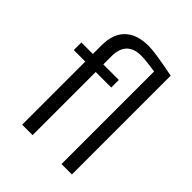

<svg xmlns="http://www.w3.org/2000/svg" viewBox="-209 -880 986 986"><g transform="rotate(45 284.0 -387.0)"><path d="M405.8 -687V-14.6H481.4V-731.9C387.7 -751 325.2 -760.3 293.5 -760.3C237.8 -760.3 194.8 -746.1 165 -717.3C135.3 -689 120.6 -647.5 120.1 -593.3V-528.3H36.6V-473.1H120.1V-14.6H195.8V-473.1H308.6V-528.3H195.8V-587.9C195.8 -659.7 231.9 -697.8 300.8 -697.8C325.7 -697.8 358.9 -694.3 399.4 -688Z"/></g></svg>

Font: Shabnam Light
Style: Regular
Weight: 300
Foundry: DejaVu fonts team - Redesigned by Saber Rastikerdar - Based on Vazir font
Version: Version 5.0.1